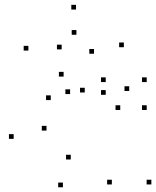

<svg xmlns="http://www.w3.org/2000/svg" viewBox="-20 -772 662 814"><path d="M280 -95.8V-115.8H260V-95.8ZM177.2 -218.4V-238.4H157.2V-218.4ZM277.2 -373.2V-393.2H257.2V-373.2ZM249.7 -447.3V-467.3H229.7V-447.3ZM37.9 -183.3V-203.3H17.9V-183.3ZM246.7 22V2H226.7V22ZM527.8 -386.3V-406.3H507.8V-386.3ZM489.8 -305.7V-325.7H469.8V-305.7ZM602 -305.7V-325.7H582V-305.7ZM602 -424V-444H582V-424ZM428.2 -424V-444H408.2V-424ZM428.2 -370.1V-390.1H408.2V-370.1ZM302.3 -731.5V-751.5H282.3V-731.5ZM100.4 -557.6V-577.6H80.4V-557.6ZM195.2 -347.7V-367.7H175.2V-347.7ZM454.2 10V-10H434.2V10ZM621.7 10V-10H601.7V10ZM339.3 -379.9V-399.9H319.3V-379.9ZM241.4 -562.6V-582.6H221.4V-562.6ZM304 -624.6V-644.6H284V-624.6ZM378.6 -544.2V-564.2H358.6V-544.2ZM505.1 -571.8V-591.8H485.1V-571.8Z"/></svg>

Font: Monaspace Argon Dots Var
Style: Regular
Weight: 400
Designer: Riley Cran and the Lettermatic Team
Version: Version 1.100 (Monaspace Argon Dots)